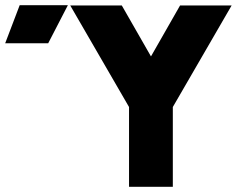

<svg xmlns="http://www.w3.org/2000/svg" viewBox="-265 -721 920 741"><path d="M-245 -554H-79L-3 -701H-189ZM430 -700 233 -355V-308H402L629 -700ZM6 -700 233 -308H402V-356L205 -700ZM233 -308V0H402V-308Z"/></svg>

Font: Unageo
Style: Black
Weight: 900
Designer: Richard Sepsi
Foundry: Richard Sepsi
Version: Version 2.000